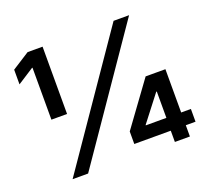

<svg xmlns="http://www.w3.org/2000/svg" viewBox="-123 -881 1128 1036"><g transform="rotate(-20 440.5 -363.5)"><path d="M125.4 0 625.4 -727.3H714.5L214.5 0ZM127.8 -340.9V-639.2H125L31.2 -578.8V-663L131.7 -727.3H217.7V-340.9ZM503.2 -64.6V-136.4L685.4 -386.4H747.2V-289.1H710.9L595.9 -140.3V-137.8H854.8V-64.6ZM712.7 0V-86.3L714.1 -118.6V-386.4H799V0Z"/></g></svg>

Font: InterMG SemiBold
Style: Regular
Weight: 600
Designer: Rasmus Andersson
Foundry: rsms
Version: Version 3.019;December 26, 2023;FontCreator 15.0.0.2955 64-b